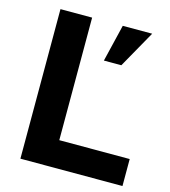

<svg xmlns="http://www.w3.org/2000/svg" viewBox="-110 -825 811 914"><g transform="rotate(15 295.5 -368.5)"><path d="M75 0V-737H231V-133H578V0ZM338 -554 382 -737H527L424 -554Z"/></g></svg>

Font: Tomorrow SemiBold
Style: Regular
Weight: 600
Designer: Tony de Marco, Monica Rizzolli
Foundry: Just in Type
Version: Version 2.002